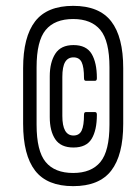

<svg xmlns="http://www.w3.org/2000/svg" viewBox="-20 -630 460 656"><path d="M230 6Q141 6 100 -47Q59 -100 59 -207V-397Q59 -504 100 -557Q141 -610 230 -610Q319 -610 360 -557Q401 -504 401 -397V-207Q401 -100 360 -47Q319 6 230 6ZM230 -39Q292 -39 323 -76.5Q354 -114 354 -204V-400Q354 -490 323 -527.5Q292 -565 230 -565Q167 -565 136 -527.5Q105 -490 105 -400V-204Q105 -114 136 -76.5Q167 -39 230 -39ZM231 -126Q188 -126 169 -154Q150 -182 150 -230V-369Q150 -417 169 -446.5Q188 -476 231 -476Q275 -476 293 -446Q311 -416 311 -363Q311 -354 305 -354H273Q267 -354 267 -363Q267 -401 259 -417.5Q251 -434 231 -434Q212 -434 202.5 -418Q193 -402 193 -367V-234Q193 -167 231 -167Q251 -167 259 -184Q267 -201 267 -238Q267 -247 273 -247H305Q311 -247 311 -238Q311 -185 293 -155.5Q275 -126 231 -126Z"/></svg>

Font: Sofia Sans Extra Condensed
Style: Italic
Weight: 400
Italic angle: -9°
Designer: Botio Nikoltchev, Ani Petrova
Foundry: lettersoup
Version: Version 4.101; ttfautohint (v1.8.4.7-5d5b)